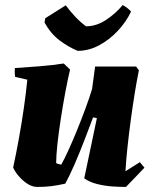

<svg xmlns="http://www.w3.org/2000/svg" viewBox="-20 -727 617 759"><path d="M128 12Q107 12 87.5 -1Q68 -14 53 -32Q38 -50 32 -65Q44 -120 55 -181Q66 -242 74.5 -301.5Q83 -361 88 -412L40 -423Q37 -440 39 -458Q86 -461 136.5 -465Q187 -469 232 -476L257 -452Q248 -415 238.5 -364Q229 -313 220.5 -258.5Q212 -204 207 -157.5Q202 -111 202 -82Q211 -78 222 -76Q233 -95 249.5 -131Q266 -167 284 -211Q302 -255 318 -298.5Q334 -342 344 -375L356 -464H518L529 -449Q521 -410 512.5 -357.5Q504 -305 496.5 -249Q489 -193 483.5 -141Q478 -89 476 -50L533 -86L551 -64L478 12Q454 12 424 10Q394 8 364 0.5Q334 -7 313 -22L363 -260L348 -263Q333 -223 314 -173.5Q295 -124 275 -78Q255 -32 238 -1Q207 6 182 9Q157 12 128 12ZM287 -526Q251 -541 216 -567Q181 -593 156 -638L159 -655L240 -706Q256 -684 276 -662.5Q296 -641 320 -623Q361 -623 399.5 -648.5Q438 -674 465 -707Q473 -703 483.5 -695Q494 -687 498 -681Q479 -641 446 -605.5Q413 -570 372 -548Q331 -526 287 -526Z"/></svg>

Font: Albura ExtraBold
Style: Italic
Weight: 758
Italic angle: -7°
Designer: Mercedes Jáuregui
Foundry: Omnibus-Type Team
Version: Version 1.000; ttfautohint (v1.8.3)